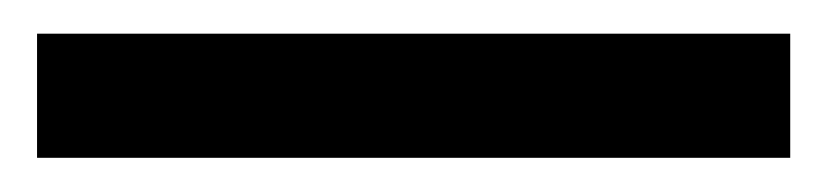

<svg xmlns="http://www.w3.org/2000/svg" viewBox="-20 -20 491 114"><path d="M449.2 73.7H2V0H449.2Z"/></svg>

Font: Vazir UI
Style: Regular-UI
Weight: 400
Designer: Saber Rastikerdar
Foundry: Saber Rastikerdar
Version: Version 30.1.0